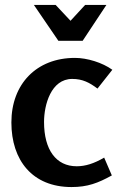

<svg xmlns="http://www.w3.org/2000/svg" viewBox="-20 -744 490 776"><path d="M265 -660 205 -724H117L216 -579H314L410 -724H324ZM283 -510C127 -510 26 -404 26 -249C26 -96 111 12 269 12C334 12 376 -4 432 -35L401 -107C360 -83 325 -72 290 -72C207 -72 158 -138 158 -251C158 -320 186 -425 272 -425C314 -425 342 -410 374 -386L434 -462C394 -491 332 -510 283 -510Z"/></svg>

Font: Rosario
Style: Bold
Weight: 700
Designer: Hector Gatti
Foundry: Omnibus Type
Version: Version 1.100